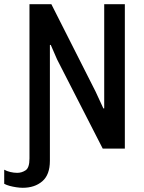

<svg xmlns="http://www.w3.org/2000/svg" viewBox="-66 -706 686 912"><path d="M42 186Q28 186 11.5 183.5Q-5 181 -20 177Q-35 173 -46 167V100Q-34 107 -17 111Q0 115 16 115Q37 115 55.5 103Q74 91 74 47V-686H178L388 -271L425 -191H429V-686H527V0H422L205 -424L175 -493L171 -492V58Q171 124 135 155Q99 186 42 186Z"/></svg>

Font: Chivo Mono Medium
Style: Regular
Weight: 400
Monospace: yes
Version: Version 1.008